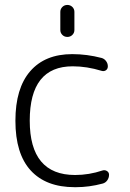

<svg xmlns="http://www.w3.org/2000/svg" viewBox="-20 -777 532 785"><path d="M226.6 -654.3V-728.5Q226.6 -740.2 234.9 -748.5Q243.2 -756.8 255.4 -756.8Q267.6 -756.8 275.9 -748.5Q284.2 -740.2 284.2 -728.5V-654.3Q284.2 -642.6 275.9 -634.3Q267.6 -626 255.4 -626Q243.2 -626 234.9 -634.3Q226.6 -642.6 226.6 -654.3ZM287.1 -61.5Q343.8 -61.5 399.4 -80.1Q409.2 -83 417.5 -77.6Q425.8 -72.3 425.8 -62.5Q425.8 -49.8 418.5 -39.6Q411.1 -29.3 399.4 -26.4Q344.7 -11.7 291 -11.7Q288.1 -11.7 285.2 -11.7Q168 -11.7 105.5 -80.1Q43 -148.4 43 -283.2Q43 -416 103.5 -485.8Q164.1 -555.7 275.4 -555.7Q335.9 -555.7 395.5 -540Q406.2 -537.1 413.6 -527.3Q420.9 -517.6 420.9 -505.9Q420.9 -495.1 413.1 -489.7Q405.3 -484.4 395.5 -487.3Q335 -505.9 277.3 -505.9Q101.6 -505.9 101.6 -283.7Q101.6 -61.5 287.1 -61.5Z"/></svg>

Font: irohamaru Light
Style: Regular
Weight: 200
Designer: [Source Han Sans]
Ryoko NISHIZUKA  (kana & ideographs); Paul D. Hunt (Latin, Greek & Cyrillic); Wenlong ZHANG  (bopomofo
Version: Version 1.01